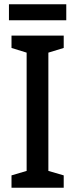

<svg xmlns="http://www.w3.org/2000/svg" viewBox="-20 -881 353 901"><path d="M279 0H34V-58L105 -79V-634L34 -656V-714H279V-656L207 -634V-79L279 -58ZM291 -861V-786H22V-861Z"/></svg>

Font: Noto Sans Arabic UI Cn Md
Style: Regular
Weight: 500
Width: 3
Designer: Monotype Design Team, Nadine Chahine and Nizar Qandah
Foundry: Monotype Imaging Inc.
Version: Version 2.010; ttfautohint (v1.8.4.7-5d5b)